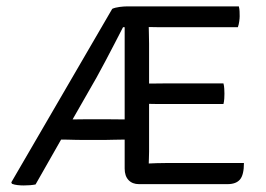

<svg xmlns="http://www.w3.org/2000/svg" viewBox="-20 -562 811 586"><path d="M224 -135Q221 -135 209.5 -135.2Q198 -135.5 185.5 -135.8Q173 -136 166.5 -136L88.5 1Q73 4 52.5 4Q43.5 4 34 3Q24.5 2 16.5 -1L14.5 -5.5L322.5 -535Q331 -539 344.8 -540.8Q358.5 -542.5 367.5 -542.5H709Q711 -534.5 711.2 -526.8Q711.5 -519 711.5 -512.5Q711.5 -506 710.2 -496.8Q709 -487.5 706 -479H488Q477.5 -479 463.2 -479Q449 -479 434 -479.5Q434 -470 434.5 -456.8Q435 -443.5 435 -428.5V-307Q449.5 -307 463.8 -307.2Q478 -307.5 488 -307.5H662Q664 -300 664.5 -291Q665 -282 665 -276Q665 -269.5 664.5 -261Q664 -252.5 662 -244.5H488Q478 -244.5 463.8 -244.5Q449.5 -244.5 435 -245V-99Q435 -89.5 434.5 -78.8Q434 -68 434 -63Q445 -63.5 458.2 -64Q471.5 -64.5 489.5 -64.5H724.5Q724.5 -28.5 712.5 -14.2Q700.5 0 674.5 0H404Q384 0 372.2 -12.5Q360.5 -25 360.5 -47.5V-136Q348.5 -136 328.8 -135.5Q309 -135 305 -135ZM305 -198Q309 -198 328.8 -197.8Q348.5 -197.5 360.5 -197.5V-479H355.5Q345 -458.5 330.5 -430.5Q316 -402.5 301.2 -374.5Q286.5 -346.5 275 -326L201.5 -197.5Q211.5 -197.5 225.5 -197.8Q239.5 -198 243.5 -198Z"/></svg>

Font: Signika SC Light
Style: Regular
Weight: 300
Designer: Anna Giedryś
Foundry: Anna Giedryś
Version: Version 2.000; ttfautohint (v1.8.3) -l 8 -r 50 -G 200 -x 9 -